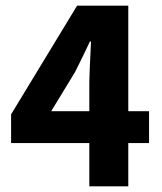

<svg xmlns="http://www.w3.org/2000/svg" viewBox="-20 -655 568 675"><path d="M294 0V-152H19V-253L251 -635H431V-264H504V-152H431V0ZM160 -264H294V-367Q294 -389 300 -509H296Q280 -474 244 -402Z"/></svg>

Font: Toshiba Sans
Style: Bold
Weight: 700
Designer: Paul D. Hunt
Foundry: Toshiba Corporation
Version: Version 2.020;PS 2.0;hotconv 1.0.86;makeotf.lib2.5.63406